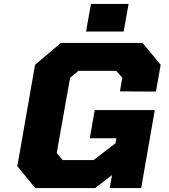

<svg xmlns="http://www.w3.org/2000/svg" viewBox="-20 -955 858 975"><path d="M417 -795 442 -935H633L608 -795ZM159 0 68 -111 158 -626 289 -737H704L796 -626L772 -490L589 -491L601 -560L571 -595H378L336 -560L268 -178L298 -142H455L566 -227L571 -253H436L461 -396H766L697 0H537L549 -66L463 0Z"/></svg>

Font: Tomorrow
Style: Bold Italic
Weight: 700
Italic angle: -10°
Designer: Tony de Marco, Monica Rizzolli
Foundry: Just in Type
Version: Version 2.002